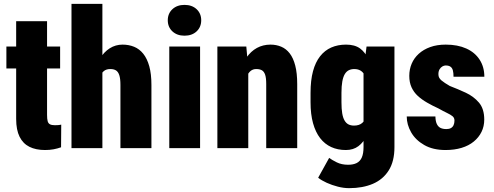

<svg xmlns="http://www.w3.org/2000/svg" viewBox="-20 -770 2567 998"><path d="M292.5 -528.3V-414.1H13.2V-528.3ZM64 -659.7H224.6V-172.4Q224.6 -151.4 227.8 -139.9Q231 -128.4 240 -123.8Q249 -119.1 265.6 -119.1Q277.3 -119.1 284.9 -119.9Q292.5 -120.6 298.3 -122.1L297.4 -4.4Q278.3 2.4 258.1 6.1Q237.8 9.8 213.9 9.8Q166.5 9.8 133.1 -6.8Q99.6 -23.4 81.8 -59.1Q64 -94.7 64 -151.9Z M512.2 -750V0H351.6V-750ZM493.2 -282.2 457 -281.2Q456.1 -336.9 467 -383.8Q478 -430.7 499.3 -465.3Q520.5 -500 550.5 -519Q580.6 -538.1 617.2 -538.1Q649.4 -538.1 677 -526.9Q704.6 -515.6 724.6 -490.7Q744.6 -465.8 755.9 -425.8Q767.1 -385.7 767.1 -328.1V0H606V-329.1Q606 -361.3 600.1 -379.2Q594.2 -397 582.8 -404.1Q571.3 -411.1 553.7 -411.1Q533.2 -411.1 520.8 -401.4Q508.3 -391.6 502.2 -374.3Q496.1 -356.9 494.6 -333.5Q493.2 -310.1 493.2 -282.2Z M1020 -528.3V0H859.9V-528.3ZM852.1 -664.6Q852.1 -699.7 876.2 -722.2Q900.4 -744.6 939 -744.6Q978 -744.6 1002 -722.2Q1025.9 -699.7 1025.9 -664.6Q1025.9 -629.4 1002 -606.9Q978 -584.5 939 -584.5Q900.4 -584.5 876.2 -606.9Q852.1 -629.4 852.1 -664.6Z M1270.5 -415.5V0H1109.9V-528.3H1260.3ZM1251.5 -282.2 1215.3 -281.2Q1214.4 -341.8 1226.3 -389.4Q1238.3 -437 1261 -470.2Q1283.7 -503.4 1315.4 -520.8Q1347.2 -538.1 1386.2 -538.1Q1416 -538.1 1441.7 -527.3Q1467.3 -516.6 1485.8 -492.7Q1504.4 -468.8 1514.6 -429.4Q1524.9 -390.1 1524.9 -332.5V0H1363.8V-333Q1363.8 -364.7 1358.2 -381.6Q1352.5 -398.4 1341.1 -404.8Q1329.6 -411.1 1312 -411.1Q1294.9 -411.1 1283 -401.4Q1271 -391.6 1263.9 -374.3Q1256.8 -356.9 1254.2 -333.5Q1251.5 -310.1 1251.5 -282.2Z M1885.3 -528.3H2030.3V-4.9Q2030.3 68.4 2000.7 115.5Q1971.2 162.6 1918.5 185.3Q1865.7 208 1794.9 208Q1766.6 208 1736.1 200.2Q1705.6 192.4 1678.5 180.2Q1651.4 168 1633.8 153.8L1690.9 50.8Q1705.6 61.5 1730.7 74Q1755.9 86.4 1789.6 86.4Q1815.9 86.4 1833.7 77.6Q1851.6 68.8 1860.6 48.6Q1869.6 28.3 1869.6 -5.9V-403.3ZM1594.2 -238.3V-287.6Q1594.2 -352.5 1606.9 -399.7Q1619.6 -446.8 1643.8 -477.5Q1668 -508.3 1702.1 -523.2Q1736.3 -538.1 1778.8 -538.1Q1824.2 -538.1 1851.6 -518.1Q1878.9 -498 1893.8 -462.4Q1908.7 -426.8 1917 -378.9Q1925.3 -331.1 1932.1 -276.4V-243.2Q1924.8 -191.9 1914.3 -146.2Q1903.8 -100.6 1886.7 -65.4Q1869.6 -30.3 1843 -10.3Q1816.4 9.8 1777.8 9.8Q1735.4 9.8 1701.7 -5.6Q1668 -21 1644 -52Q1620.1 -83 1607.2 -129.4Q1594.2 -175.8 1594.2 -238.3ZM1754.9 -287.6V-238.3Q1754.9 -204.1 1758.8 -180.9Q1762.7 -157.7 1771 -143.6Q1779.3 -129.4 1791.5 -123.3Q1803.7 -117.2 1820.3 -117.2Q1847.2 -117.2 1862.8 -130.9Q1878.4 -144.5 1884.8 -170.2Q1891.1 -195.8 1888.2 -230.5V-290Q1889.6 -320.3 1886.2 -343Q1882.8 -365.7 1874.5 -380.9Q1866.2 -396 1853 -403.6Q1839.8 -411.1 1821.3 -411.1Q1805.7 -411.1 1793.2 -405Q1780.8 -398.9 1772.2 -384.8Q1763.7 -370.6 1759.3 -346.7Q1754.9 -322.8 1754.9 -287.6Z M2342.3 -143.6Q2342.3 -157.7 2332 -166Q2321.8 -174.3 2303.2 -183.1Q2284.7 -191.9 2258.8 -206.5Q2227.5 -220.7 2200 -236.6Q2172.4 -252.4 2151.6 -271.5Q2130.9 -290.5 2119.1 -316.2Q2107.4 -341.8 2107.4 -375.5Q2107.4 -409.7 2119.9 -439Q2132.3 -468.3 2156.7 -490.5Q2181.2 -512.7 2216.3 -525.4Q2251.5 -538.1 2296.9 -538.1Q2358.9 -538.1 2403.8 -517.8Q2448.7 -497.6 2473.1 -459.7Q2497.6 -421.9 2497.6 -371.1H2337.4Q2337.4 -391.1 2334 -404.1Q2330.6 -417 2321.5 -423.3Q2312.5 -429.7 2296.4 -429.7Q2288.1 -429.7 2279.3 -424.6Q2270.5 -419.4 2264.6 -409.4Q2258.8 -399.4 2258.8 -384.3Q2258.8 -373.5 2262.9 -366Q2267.1 -358.4 2274.9 -351.8Q2282.7 -345.2 2293.2 -338.4Q2303.7 -331.5 2317.9 -323.2Q2359.9 -307.1 2400.9 -288.1Q2441.9 -269 2469.5 -236.8Q2497.1 -204.6 2497.1 -148.4Q2497.1 -113.3 2482.9 -84.5Q2468.8 -55.7 2442.6 -34.2Q2416.5 -12.7 2379.4 -1.5Q2342.3 9.8 2295.9 9.8Q2230.5 9.8 2185.3 -16.1Q2140.1 -42 2117.2 -82Q2094.2 -122.1 2094.2 -164.6H2243.2Q2243.7 -140.1 2250.5 -125.7Q2257.3 -111.3 2269.5 -105.2Q2281.7 -99.1 2300.3 -99.1Q2314.5 -99.1 2323.7 -104.2Q2333 -109.4 2337.6 -119.4Q2342.3 -129.4 2342.3 -143.6Z"/></svg>

Font: Roboto Condensed Black
Style: Regular
Weight: 900
Designer: Christian Robertson
Foundry: Google
Version: Version 3.008; 2023